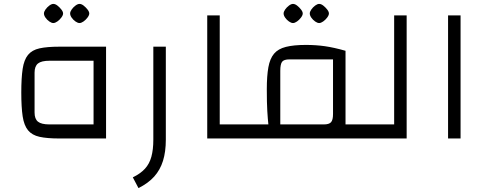

<svg xmlns="http://www.w3.org/2000/svg" viewBox="-20 -709 2484 983"><path d="M284 0Q221 0 182.5 -8.5Q144 -17 123.5 -42Q103 -67 96 -113.5Q89 -160 89 -235Q89 -310 96 -356.5Q103 -403 123.5 -428Q144 -453 182.5 -461.5Q221 -470 284 -470H523V0ZM233 -72H459V-398H233Q192 -398 174.5 -384Q157 -370 157 -337V-133Q157 -100 174.5 -86Q192 -72 233 -72ZM253 -591Q244 -591 232.5 -599Q221 -607 213 -618.5Q205 -630 205 -640Q205 -649 213 -660.5Q221 -672 232.5 -680.5Q244 -689 253 -689Q263 -689 274 -680.5Q285 -672 294 -660.5Q303 -649 303 -640Q303 -631 294 -619Q285 -607 273.5 -599Q262 -591 253 -591ZM387 -591Q378 -591 366.5 -599Q355 -607 347 -618.5Q339 -630 339 -640Q339 -649 347 -660.5Q355 -672 366.5 -680.5Q378 -689 387 -689Q397 -689 408 -680.5Q419 -672 428 -660.5Q437 -649 437 -640Q437 -631 428 -619Q419 -607 407.5 -599Q396 -591 387 -591Z M689 254 660 199Q699 180 722 155Q745 130 755 93.5Q765 57 765 6V-470H829V6Q829 68 814.5 114.5Q800 161 769.5 195Q739 229 689 254Z M1041 0V-630H1105V-72H1211V0ZM1211 0V-72Q1224 -72 1227.5 -62.5Q1231 -53 1231 -36Q1231 -20 1227.5 -10Q1224 0 1211 0Z M1749 0V-72H1856V0ZM1211 0V-72H1354Q1351 -99 1348.5 -140.5Q1346 -182 1346 -252Q1346 -320 1354 -364.5Q1362 -409 1383 -434Q1404 -459 1444 -469Q1484 -479 1546 -479Q1597 -479 1643 -472.5Q1689 -466 1749 -449V0ZM1415 -72H1638Q1665 -72 1675 -83.5Q1685 -95 1685 -125V-405H1462Q1434 -405 1424.5 -393Q1415 -381 1415 -346ZM1211 0Q1198 0 1194.5 -10Q1191 -20 1191 -36Q1191 -53 1194.5 -62.5Q1198 -72 1211 -72ZM1856 0V-72Q1868 -72 1872 -62.5Q1876 -53 1876 -36Q1876 -20 1872 -10Q1868 0 1856 0ZM1480 -591Q1471 -591 1459.5 -599Q1448 -607 1440 -618.5Q1432 -630 1432 -640Q1432 -649 1440 -660.5Q1448 -672 1459.5 -680.5Q1471 -689 1480 -689Q1490 -689 1501 -680.5Q1512 -672 1521 -660.5Q1530 -649 1530 -640Q1530 -631 1521 -619Q1512 -607 1500.5 -599Q1489 -591 1480 -591ZM1614 -591Q1605 -591 1593.5 -599Q1582 -607 1574 -618.5Q1566 -630 1566 -640Q1566 -649 1574 -660.5Q1582 -672 1593.5 -680.5Q1605 -689 1614 -689Q1624 -689 1635 -680.5Q1646 -672 1655 -660.5Q1664 -649 1664 -640Q1664 -631 1655 -619Q1646 -607 1634.5 -599Q1623 -591 1614 -591Z M1856 0V-72H1998V-630H2062V0ZM1856 0Q1843 0 1839.5 -10Q1836 -20 1836 -36Q1836 -53 1839.5 -62.5Q1843 -72 1856 -72Z M2274 0V-630H2338V0Z"/></svg>

Font: Changa ExtraLight Light
Style: Regular
Weight: 300
Version: Version 3.002; ttfautohint (v1.8.2)